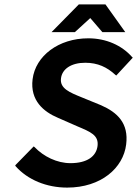

<svg xmlns="http://www.w3.org/2000/svg" viewBox="-20 -840 623 872"><path d="M51 -85C106 -23 192 12 285 12C439 12 540 -77 553 -184C565 -280 514 -329 439 -362L351 -398C297 -420 251 -438 257 -484C262 -527 304 -555 367 -555C424 -555 466 -535 504 -500L508 -497L583 -578L579 -582C533 -634 462 -666 381 -666C246 -666 141 -586 128 -480C116 -383 179 -332 243 -305L332 -266C391 -241 429 -226 423 -177C417 -130 376 -99 300 -99C239 -99 178 -129 137 -172L133 -175L49 -89ZM390 -758 445 -694H549L459 -820H338L214 -694H320Z"/></svg>

Font: Falling Sky
Style: MedObl
Weight: 500
Designer: Paul D. Hunt
Foundry: Adobe Systems Incorporated
Version: Version 1.02